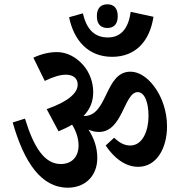

<svg xmlns="http://www.w3.org/2000/svg" viewBox="-20 -873 835 892"><path d="M479 -743C508 -743 527 -760 527 -798C527 -836 508 -853 479 -853C449 -853 430 -836 430 -798C430 -760 449 -743 479 -743ZM501 -609C611 -609 676 -683 693 -795L587 -818C577 -741 542 -699 481 -699C418 -699 382 -738 365 -811L301 -793C323 -686 389 -609 501 -609ZM295 -1C375 -1 432 -55 432 -139C432 -186 418 -229 391 -271C406 -264 422 -260 440 -260C551 -260 556 -445 620 -445C651 -445 670 -399 670 -334C670 -268 644 -197 585 -197C557 -197 535 -210 510 -233L471 -197C509 -140 561 -98 622 -98C708 -98 756 -185 756 -286C756 -357 732 -425 695 -473C665 -513 626 -540 586 -540C466 -540 482 -334 371 -334H368C399 -366 413 -402 413 -445C413 -492 396 -536 368 -569C335 -607 292 -631 244 -631C209 -631 171 -622 135 -605L188 -497C224 -515 259 -526 286 -526C320 -526 341 -509 341 -480C341 -441 297 -401 197 -366L252 -263C276 -273 297 -283 315 -294C334 -263 345 -230 345 -197C345 -147 316 -111 262 -111C187 -111 137 -188 96 -322L39 -304C92 -118 172 -1 295 -1Z"/></svg>

Font: Noto Serif Devanagari Condensed
Style: Bold
Weight: 700
Width: 3
Designer: Universal Thirst, Indian Type Foundry and the Monotype Design Team
Foundry: Monotype Imaging Inc.
Version: Version 2.004